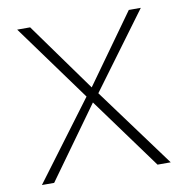

<svg xmlns="http://www.w3.org/2000/svg" viewBox="-76 -731 778 803"><g transform="rotate(-10 313.5 -329.0)"><path d="M38 0 286 -332 49 -658H104L314 -366L523 -658H574L337 -337L585 0H529L308 -303L90 0Z"/></g></svg>

Font: Ysabeau Infant ExtraLight
Style: Regular
Weight: 250
Designer: Christian Thalmann (Catharsis Fonts)
Version: Version 2.001;gftools[0.9.30]; featfreeze: ss01,ss02,lnum